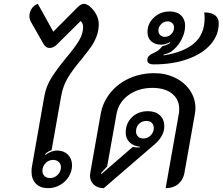

<svg xmlns="http://www.w3.org/2000/svg" viewBox="-20 -976 1165 1005"><path d="M145 -77Q145 -94 147 -103L212 -472Q221 -524 249 -568.5Q277 -613 326 -673Q371 -726 393 -762.5Q415 -799 415 -835Q415 -854 402 -866L278 -743Q260 -725 240 -725Q220 -725 209 -744L141 -863Q134 -876 134 -892Q134 -913 146 -931Q158 -949 178 -956L259 -810L386 -938Q404 -956 420 -956Q425 -956 433.5 -952.5Q442 -949 447 -945Q471 -925 484 -900Q497 -875 497 -850Q497 -815 485 -784.5Q473 -754 456 -730Q439 -706 407 -666Q362 -613 336 -570.5Q310 -528 300 -472L250 -190Q231 -184 216 -169L218 -165Q230 -175 246.5 -181.5Q263 -188 279 -188Q314 -188 335.5 -166.5Q357 -145 357 -111Q357 -79 340 -51.5Q323 -24 294 -7.5Q265 9 232 9Q191 9 168 -14.5Q145 -38 145 -77ZM299 -101Q299 -118 287.5 -128.5Q276 -139 258 -139Q235 -139 218.5 -122Q202 -105 202 -82Q202 -65 213 -54.5Q224 -44 242 -44Q265 -44 282 -61Q299 -78 299 -101Z M451 -57Q451 -62 453 -74L507 -379Q518 -441 557.5 -490Q597 -539 657 -566Q717 -593 788 -593Q848 -593 897.5 -568.5Q947 -544 975 -502Q1003 -460 1003 -410Q1003 -396 1000 -379L945 -69Q938 -33 912 -12Q886 9 847 9L916 -380Q918 -389 918 -406Q918 -456 880.5 -486Q843 -516 778 -516Q705 -516 653 -478.5Q601 -441 590 -380L541 -105L508 -69L512 -66L675 -207Q687 -204 700 -204Q708 -204 712 -205L713 -208Q679 -211 658.5 -231Q638 -251 638 -282Q638 -331 671 -362.5Q704 -394 754 -394Q794 -394 817 -372.5Q840 -351 840 -315Q840 -265 790 -221L523 9Q491 9 471 -9.5Q451 -28 451 -57ZM785 -306Q785 -323 774.5 -333Q764 -343 746 -343Q723 -343 707.5 -327.5Q692 -312 692 -288Q692 -272 702.5 -261.5Q713 -251 730 -251Q753 -251 769 -267.5Q785 -284 785 -306Z M751 -661Q751 -673 758 -681.5Q765 -690 775 -694Q797 -704 808 -712Q819 -720 829 -734Q855 -740 872 -752L869 -755Q861 -750 848 -746Q835 -742 824 -742Q792 -742 772 -759.5Q752 -777 752 -808Q752 -853 786 -884.5Q820 -916 868 -916Q906 -916 927.5 -895.5Q949 -875 949 -841Q949 -804 928.5 -766Q908 -728 874 -704Q855 -694 836 -690V-686Q944 -703 997.5 -750.5Q1051 -798 1051 -880Q1051 -901 1049 -911Q1087 -911 1106 -896Q1125 -881 1125 -854Q1125 -792 1082 -743Q1039 -694 961.5 -666.5Q884 -639 786 -639Q751 -639 751 -661ZM891 -832Q891 -846 881.5 -855Q872 -864 857 -864Q838 -864 823.5 -849.5Q809 -835 809 -816Q809 -802 818.5 -792.5Q828 -783 843 -783Q862 -783 876.5 -797.5Q891 -812 891 -832Z"/></svg>

Font: K2D
Style: Italic
Weight: 400
Italic angle: -10°
Designer: Katatrad Aksorn Co.,Ltd.
Foundry: Cadson Demak Co.,Ltd.
Version: Version 1.000; ttfautohint (v1.6)